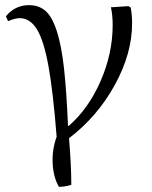

<svg xmlns="http://www.w3.org/2000/svg" viewBox="-20 -537 587 743"><path d="M208 186Q186.5 149.4 183.8 95.2Q181.2 41 199.2 -7.8Q185.5 -181.6 167.7 -280.3Q149.9 -378.9 123.3 -422.9Q96.7 -466.8 56.2 -466.8Q39.1 -466.8 11.2 -455.1L2.9 -474.1Q38.6 -517.1 91.8 -517.1Q130.4 -517.1 156 -494.9Q181.6 -472.7 199.7 -417Q217.8 -361.3 227.5 -274.2Q237.3 -187 243.2 -49.8H246.1Q322.8 -116.7 369.4 -223.6Q416 -330.6 416 -439.9Q416 -479 409.2 -508.8L477.1 -513.2L485.8 -507.8Q491.2 -480 491.2 -446.8Q491.2 -330.1 424.3 -208.3Q357.4 -86.4 247.1 -2Q255.9 102.5 255.9 178.2Q231.9 186 208 186Z"/></svg>

Font: Literata Light
Style: Regular
Weight: 300
Designer: Latin by Veronika Burian and Jose Scaglione. Greek by Irene Vlachou. Cyrillic by Vera Evstafieva.
Foundry: TypeTogether
Version: Version 3.021